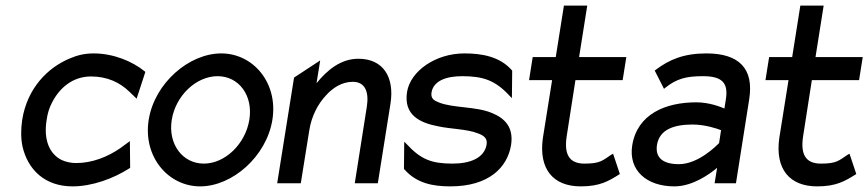

<svg xmlns="http://www.w3.org/2000/svg" viewBox="-20 -652 3089 683"><path d="M59 -226C54 -192 54 -160 60 -131C79 -48 140 11 238 11C308 11 384 -17 440 -53L443 -55L442 -150L408 -125C363 -94 308 -72 251 -72C232 -72 214 -76 199 -83C157 -104 134 -153 146 -226C149 -248 155 -268 165 -287C192 -340 239 -380 304 -380C361 -380 406 -359 440 -326L466 -301L497 -396L495 -398C451 -434 383 -462 313 -462C282 -462 256 -456 228 -444C149 -411 77 -338 59 -226Z M509 -226C488 -95 578 11 692 11C806 11 928 -95 949 -226C970 -357 881 -462 767 -462C653 -462 530 -357 509 -226ZM591 -226C605 -312 678 -381 754 -381C830 -381 881 -312 867 -226C853 -140 781 -70 705 -70C629 -70 577 -140 591 -226Z M966 0H1050L1080 -187C1088 -240 1112 -283 1139 -312C1163 -339 1196 -361 1235 -361C1279 -361 1293 -325 1285 -273L1242 0H1324L1369 -283C1384 -378 1343 -443 1255 -443C1193 -443 1145 -404 1106 -356L1119 -437L1026 -376Z M1428 -325C1415 -241 1476 -215 1537 -203C1582 -193 1641 -193 1679 -178C1699 -171 1715 -161 1711 -138C1703 -89 1651 -70 1590 -70C1515 -70 1477 -85 1427 -139L1418 -148L1417 -51L1419 -49C1462 0 1520 11 1582 11C1720 11 1785 -57 1798 -136C1808 -201 1774 -232 1730 -250C1674 -274 1591 -267 1540 -288C1523 -295 1512 -302 1515 -323C1522 -365 1568 -381 1624 -381C1699 -381 1742 -366 1792 -312L1801 -303L1802 -400L1801 -402C1758 -451 1694 -462 1632 -462C1529 -462 1440 -399 1428 -325Z M1862 -367H1944L1911 -160C1896 -50 1948 11 2046 11C2114 11 2145 -8 2182 -31L2185 -33L2161 -105L2155 -102C2123 -81 2116 -70 2059 -70C2004 -70 1986 -104 1996 -168L2027 -367H2195L2208 -449H2040L2069 -632H1986L1957 -449H1875Z M2229 -135C2215 -46 2280 11 2379 11C2445 11 2506 -34 2531 -55L2522 0H2598L2645 -298C2663 -409 2608 -462 2493 -462C2412 -462 2361 -440 2313 -404L2309 -401L2342 -336L2347 -340C2387 -372 2421 -381 2480 -381C2547 -381 2572 -359 2562 -298L2557 -266C2543 -272 2503 -288 2457 -288C2347 -288 2247 -246 2229 -135ZM2317 -136C2326 -193 2380 -209 2444 -209C2489 -209 2532 -194 2545 -189L2538 -143C2528 -133 2464 -68 2395 -68C2341 -68 2310 -89 2317 -136Z M2703 -367H2785L2752 -160C2737 -50 2789 11 2887 11C2955 11 2986 -8 3023 -31L3026 -33L3002 -105L2996 -102C2964 -81 2957 -70 2900 -70C2845 -70 2827 -104 2837 -168L2868 -367H3036L3049 -449H2881L2910 -632H2827L2798 -449H2716Z"/></svg>

Font: Charger Sport
Style: SeBdNrwObl
Weight: 600
Designer: Jasper
Foundry: Cannot Into Space Fonts
Version: Version 1.1